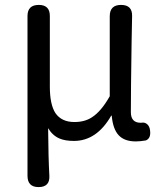

<svg xmlns="http://www.w3.org/2000/svg" viewBox="-20 -563 668 782"><path d="M137 199Q92 199 92 153V-172V-498Q92 -543 138 -543Q183 -543 183 -498V-210Q183 -137 206 -102Q231 -66 283 -66Q325 -66 354 -85Q392 -109 427 -171V-497Q427 -543 473 -543Q520 -543 518 -496Q517 -461 516 -392Q513 -193 513 -106Q513 -63 553 -63Q554 -63 555 -63Q569 -66 579 -57.5Q589 -49 591 -33Q596 0 574 9Q550 13 533 13Q487 13 463.5 -12Q440 -37 435 -92H433Q374 11 281 11Q245 11 222 1Q194 -11 176 -41Q177 80 181 152Q184 199 137 199Z"/></svg>

Font: GenSenRounded JP R
Style: Regular
Weight: 400
Version: Version 1.501;PS 1;hotconv 16.6.51;makeotf.lib2.5.65220